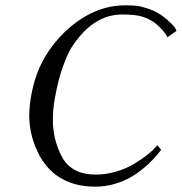

<svg xmlns="http://www.w3.org/2000/svg" viewBox="-20 -679 677 715"><path d="M553.2 -596.2Q532.7 -610.4 507.6 -617.7Q482.4 -625 434.1 -625Q346.2 -625 276.9 -543.9Q258.8 -522.5 244.9 -500Q231 -477.5 213.6 -429Q196.3 -380.4 185.1 -316.9Q176.8 -274.9 176.8 -233.9Q176.8 -159.7 210 -96.2Q245.6 -28.8 336.9 -28.8Q374.5 -28.8 412.4 -40Q450.2 -51.3 479.5 -68.8Q508.8 -86.4 530.5 -104Q552.2 -121.6 565.9 -138.2L580.1 -121.1Q551.3 -82.5 513.9 -51.8Q476.6 -21 438 -4.9Q386.7 16.1 335 16.1Q193.4 16.1 128.9 -96.2Q88.9 -170.4 88.9 -248Q88.9 -282.7 96.2 -323.2Q109.4 -397 139.6 -452.6Q169.4 -508.8 220.2 -559.1Q325.2 -659.2 446.8 -659.2Q469.7 -659.2 487.1 -657.5Q504.4 -655.8 531.7 -646.7Q559.1 -637.7 583 -621.1Q599.6 -609.4 617.2 -592Q634.8 -574.7 637.2 -564L603 -540Q600.6 -550.3 582.8 -569.3Q564.9 -588.4 553.2 -596.2Z"/></svg>

Font: Linux Libertine G
Style: Italic
Weight: 400
Italic angle: -12°
Designer: Philipp H. Poll
Foundry: Philipp H. Poll
Version: Version 5.1.3